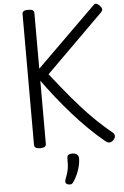

<svg xmlns="http://www.w3.org/2000/svg" viewBox="-78 -1068 918 1422"><g transform="rotate(-5 381.5 -357.5)"><path d="M187 14Q165 14 154 7Q143 0 143 -15V-988Q143 -1015 187 -1015Q231 -1015 231 -988V-573L671 -1006Q683 -1019 694.5 -1015.5Q706 -1012 719 -998Q733 -982 733.5 -971.5Q734 -961 725 -951L296 -526Q375 -425 447 -339.5Q519 -254 589.5 -183.5Q660 -113 732 -54Q743 -46 745.5 -30.5Q748 -15 729 4Q716 16 702 16.5Q688 17 673 5Q613 -44 553.5 -102.5Q494 -161 437.5 -225Q381 -289 329 -354.5Q277 -420 231 -484V-15Q231 0 220.5 7Q210 14 187 14ZM366 298Q354 293 351 284.5Q348 276 353 261Q365 230 371.5 206.5Q378 183 379.5 159Q381 135 381 105Q381 88 390.5 81Q400 74 419 74Q442 74 454.5 85Q467 96 467 115Q467 140 460 169.5Q453 199 440.5 228Q428 257 412 281Q402 297 392 300Q382 303 366 298Z"/></g></svg>

Font: Playwrite ES Deco
Style: Regular
Weight: 400
Designer: Veronika Burian, José Scaglione
Foundry: TypeTogether
Version: Version 1.002